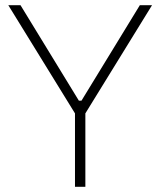

<svg xmlns="http://www.w3.org/2000/svg" viewBox="-20 -720 618 740"><path d="M269 0H309V-283L566 -700H519L294 -332H284L59 -700H12L269 -283Z"/></svg>

Font: Fixel Display ExtraLight
Style: Regular
Weight: 200
Designer: AlfaBravo + MacPaw
Foundry: Kyrylo Tkachov, Marchela Mozhyna, Serhii Makarenko, Maria Weinstein, Zakhar Kryvoshyya
Version: Version 1.211